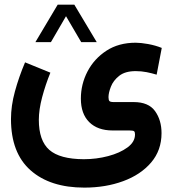

<svg xmlns="http://www.w3.org/2000/svg" viewBox="-20 -582 761 845"><path d="M233.9 -561.5H307.1L405.8 -396.5H337.4L270.5 -510.7L204.1 -396.5H135.7ZM201.7 -262.2Q180.2 -209.5 165.5 -154.3Q150.9 -99.1 150.9 -54.7Q150.9 37.1 197 77.6Q243.2 118.2 348.6 118.7Q404.3 118.7 456.1 105Q507.8 91.3 541 66.9Q574.2 42.5 574.2 9.8Q574.2 -1 570.1 -4.4Q565.9 -7.8 549.3 -7.8H475.6Q409.7 -7.8 372.8 -44.4Q335.9 -81.1 335.9 -147.9Q335.9 -211.4 365.2 -267.6Q394.5 -323.7 448.5 -358.9Q502.4 -394 577.1 -394Q599.6 -394 631.8 -388.2Q664.1 -382.3 691.9 -371.1L669.4 -253.4Q648.4 -259.8 625.5 -264.4Q602.5 -269 577.1 -269Q530.8 -269 504.6 -248.3Q478.5 -227.5 468 -200.4Q457.5 -173.3 457.5 -154.3Q457.5 -141.6 461.7 -137.2Q465.8 -132.8 480.5 -132.8H568.4Q633.8 -132.8 662.4 -93Q690.9 -53.2 690.9 3.9Q690.9 79.6 645 133.3Q599.1 187 522 215.3Q444.8 243.7 351.1 243.7Q200.7 243.7 114.5 167.5Q28.3 91.3 28.3 -58.1Q28.3 -116.2 45.7 -179.7Q63 -243.2 90.3 -307.6Z"/></svg>

Font: Vazir FD-WOL
Style: Bold-FD-WOL
Weight: 700
Designer: Saber Rastikerdar
Foundry: Saber Rastikerdar
Version: Version 30.1.0